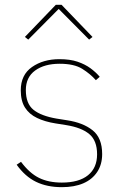

<svg xmlns="http://www.w3.org/2000/svg" viewBox="-20 -763 502 795"><path d="M236 12Q175 12 129.5 -10Q84 -32 49 -81L67 -93Q102 -46 141.5 -26.5Q181 -7 236 -7Q307 -7 344.5 -37.5Q382 -68 382 -124Q382 -181 349.5 -208Q317 -235 254 -245L210 -252Q166 -259 133.5 -274.5Q101 -290 83.5 -317.5Q66 -345 66 -389Q66 -453 112.5 -485.5Q159 -518 226 -518Q270 -518 301 -507.5Q332 -497 354.5 -480.5Q377 -464 393 -445L377 -431Q354 -457 320.5 -478Q287 -499 227 -499Q164 -499 125.5 -471Q87 -443 87 -390Q87 -334 118.5 -308.5Q150 -283 214 -272L258 -265Q324 -255 363.5 -223.5Q403 -192 403 -125Q403 -82 382.5 -51Q362 -20 325 -4Q288 12 236 12ZM211 -743H235L363 -610L349 -599L223 -726L97 -599L83 -610Z"/></svg>

Font: IBM Plex Sans Thin
Style: Regular
Weight: 250
Designer: Mike Abbink, Paul van der Laan, Pieter van Rosmalen
Foundry: Bold Monday
Version: Version 3.201